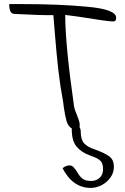

<svg xmlns="http://www.w3.org/2000/svg" viewBox="-20 -631 613 939"><path d="M530 -526Q490 -529 406 -543Q387 -546 360 -550Q333 -554 299 -558Q299 -413 342 -112Q344 -97 356 -69Q361 -57 365.5 -43.5Q370 -30 370 -19Q370 -12 369 -9Q375 0 375 15Q375 52 392 70.5Q409 89 447 101Q491 117 514 133.5Q537 150 537 185Q537 214 519.5 238Q502 262 476 275Q450 288 424 288Q336 288 286 192Q292 186 301 182Q310 178 319 178Q331 178 338.5 185.5Q346 193 356 208Q368 230 382.5 242Q397 254 425 254Q451 254 467.5 238.5Q484 223 484 197Q484 168 471.5 156Q459 144 441.5 137.5Q424 131 417 128Q378 114 354.5 86Q331 58 331 2V-3Q313 -13 305.5 -39Q298 -65 292 -107L289 -131Q274 -211 265 -290.5Q256 -370 247 -483L241 -557Q181 -556 70 -562L50 -563Q36 -564 30.5 -576.5Q25 -589 25 -611H94Q268 -611 408 -598Q548 -585 548 -545Q548 -534 544.5 -530Q541 -526 530 -526Z"/></svg>

Font: Indie Flower
Style: Regular
Weight: 400
Designer: Kimberly Geswein
Foundry: Kimberly Geswein
Version: Version 2.000